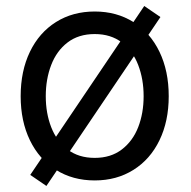

<svg xmlns="http://www.w3.org/2000/svg" viewBox="-20 -591 637 641"><path d="M134.9 29.8 81 -7.1 461.6 -571 515.6 -534.1ZM296.2 11.4Q223 11.4 166.9 -23.8Q110.8 -58.9 79.9 -122.7Q49 -186.4 49 -269.9Q49 -354 79.9 -418.1Q110.8 -482.2 166.9 -517.4Q223 -552.6 296.2 -552.6Q369.3 -552.6 425.4 -517.4Q481.5 -482.2 512.4 -418.1Q543.3 -354 543.3 -269.9Q543.3 -186.4 512.4 -122.7Q481.5 -58.9 425.4 -23.8Q369.3 11.4 296.2 11.4ZM296.2 -63.9Q350.1 -63.9 386.7 -92Q423.3 -120 441.4 -166.5Q459.5 -213.1 459.5 -269.9Q459.5 -326.7 441.4 -373.9Q423.3 -421.2 386.7 -449.2Q350.1 -477.3 296.2 -477.3Q242.2 -477.3 205.6 -449.2Q169 -421.2 150.9 -373.9Q132.8 -326.7 132.8 -269.9Q132.8 -213.1 150.9 -166.5Q169 -120 205.6 -92Q242.2 -63.9 296.2 -63.9Z"/></svg>

Font: Riot Sans
Style: Regular
Weight: 400
Designer: Rasmus Andersson
Foundry: rsms
Version: Version 3.005